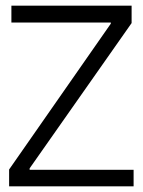

<svg xmlns="http://www.w3.org/2000/svg" viewBox="-20 -654 501 674"><path d="M442 -634V-573L84 -63V-58H449V0H12V-59L369 -571V-575H20V-634Z"/></svg>

Font: Matangi Light
Style: Regular
Weight: 400
Version: Version 3.002